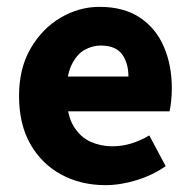

<svg xmlns="http://www.w3.org/2000/svg" viewBox="-20 -528 558 560"><path d="M287.4 12Q216.1 12 158.9 -18.8Q101.8 -49.6 68.6 -107.6Q35.5 -165.7 35.5 -248.2Q35.5 -328.8 69.4 -386.9Q103.2 -444.9 156.9 -476.5Q210.6 -508 270.2 -508Q341.2 -508 388.1 -476.6Q435.1 -445.2 458.1 -391.3Q481.2 -337.4 481.2 -270Q481.2 -250.6 479.1 -232.6Q477.1 -214.5 474.6 -203.3H149.5L148.4 -304.7H354.6Q354.6 -344.3 335.9 -369.7Q317.2 -395.2 273.4 -395.2Q249.3 -395.2 226.1 -382.2Q203 -369.1 188 -337Q173 -305 174.2 -248.2Q175.3 -191.9 194.7 -159.9Q214.2 -127.9 244.1 -114.6Q274 -101.3 307 -101.3Q335.6 -101.3 362.4 -109.4Q389.2 -117.6 415.4 -133L463.2 -43.4Q425.8 -17.1 378.7 -2.6Q331.6 12 287.4 12Z"/></svg>

Font: Source Sans 3
Style: Regular
Weight: 200
Designer: Paul D. Hunt
Foundry: Adobe
Version: Version 3.046;hotconv 1.0.118;makeotfexe 2.5.65603